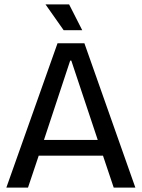

<svg xmlns="http://www.w3.org/2000/svg" viewBox="-20 -858 648 878"><path d="M9 0 243 -660H366L599 0H500L451 -146H157L108 0ZM301 -581 181 -218H427L306 -581ZM271 -720 188 -838H296L356 -720Z"/></svg>

Font: Bricolage Grotesque 48pt
Style: Regular
Weight: 400
Designer: Mathieu Triay
Foundry: Atelier Triay
Version: Version 1.000; ttfautohint (v1.8.4.7-5d5b);gftools[0.9.32]